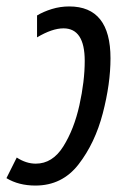

<svg xmlns="http://www.w3.org/2000/svg" viewBox="-51 -566 388 596"><path d="M59 10Q142 10 193 -56Q244 -122 268 -214Q292 -306 292 -385Q292 -546 164 -546Q136 -546 110 -538Q84 -530 64 -518V-450Q111 -478 146 -478Q212 -478 212 -377Q212 -314 195.5 -239.5Q179 -165 145.5 -111.5Q112 -58 60 -58Q30 -58 1 -77L-31 -13Q7 10 59 10Z"/></svg>

Font: Noto Sans UI Condensed
Style: Italic
Weight: 400
Width: 3
Italic angle: -12°
Designer: Monotype Design Team
Foundry: Monotype Imaging Inc.
Version: Version 1.901